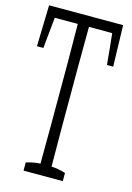

<svg xmlns="http://www.w3.org/2000/svg" viewBox="-128 -864 630 916"><g transform="rotate(15 186.5 -406.5)"><path d="M23.4 -599.6H-8.3Q-5.4 -706.1 -2.9 -803.2H362.8Q365.7 -706.5 368.2 -599.6H337.4Q330.1 -681.2 322.3 -752.9H207.5Q206.5 -636.7 206.5 -561.5Q206.5 -412.1 206.5 -252.9Q206.5 -178.2 207.5 -63Q241.2 -61.5 277.3 -50.3Q277.3 -35.2 277.3 -9.8H83.5Q83.5 -34.7 83.5 -50.3Q119.1 -61.5 152.8 -63Q153.3 -102.1 153.8 -251Q153.8 -411.1 153.8 -560.5Q153.8 -635.7 152.3 -752.9H38.6Q31.2 -681.2 23.4 -599.6Z"/></g></svg>

Font: Scarab Serif
Style: Condensed-Light
Weight: 300
Designer: John Roberts
Foundry: Scarab
Version: 1.0